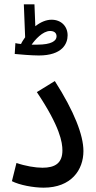

<svg xmlns="http://www.w3.org/2000/svg" viewBox="-20 -861 442 886"><path d="M159 -605C268 -605 292 -660 292 -698C292 -739 263 -770 218 -770C193 -770 167 -759 143 -740L139 -841H90L96 -689C89 -679 82 -669 77 -658C67 -659 58 -660 51 -662L48 -612C67 -610 126 -605 159 -605ZM211 -718C229 -718 241 -710 241 -693C241 -672 216 -655 153 -655C144 -655 135 -655 126 -655C141 -677 177 -718 211 -718ZM35 -25C70 -7 134 5 181 5C309 5 365 -77 365 -164C365 -237 323 -346 233 -487L150 -436C258 -275 268 -203 268 -167C268 -108 234 -87 176 -87C143 -87 96 -95 56 -109Z"/></svg>

Font: Noto Sans Arabic ExtCond Med
Style: Regular
Weight: 500
Width: 2
Designer: Monotype Design Team, Nadine Chahine, Nizar Qandah and Khaled Hosny
Foundry: Monotype Imaging Inc.
Version: Version 2.012